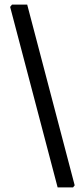

<svg xmlns="http://www.w3.org/2000/svg" viewBox="-20 -699 344 833"><path d="M230 114 24 -669 32 -679H98L304 105L297 114Z"/></svg>

Font: Alegreya Sans SC Medium
Style: Italic
Weight: 500
Italic angle: -7°
Designer: Juan Pablo del Peral
Foundry: Huerta Tipografica
Version: Version 2.007